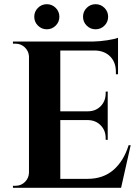

<svg xmlns="http://www.w3.org/2000/svg" viewBox="-20 -899 671 919"><path d="M246.6 -776.4Q229 -758.8 204.1 -758.8Q179.2 -758.8 161.6 -776.4Q144 -793.9 144 -818.8Q144 -843.8 161.6 -861.3Q179.2 -878.9 204.1 -878.9Q229 -878.9 246.6 -861.3Q264.2 -843.8 264.2 -818.8Q264.2 -793.9 246.6 -776.4ZM480 -776.4Q462.4 -758.8 437.5 -758.8Q412.6 -758.8 395 -776.4Q377.4 -793.9 377.4 -818.8Q377.4 -843.8 395 -861.3Q412.6 -878.9 437.5 -878.9Q462.4 -878.9 480 -861.3Q497.6 -843.8 497.6 -818.8Q497.6 -793.9 480 -776.4ZM605.5 -204.1 559.6 0H42V-9.8H54.7Q81.1 -9.8 99.6 -28.3Q118.2 -46.9 118.7 -72.8V-630.4Q116.7 -655.3 98.4 -672.6Q80.1 -689.9 54.7 -689.9H42V-700.2H425.3Q456.5 -700.7 493.4 -706.3Q530.3 -711.9 544.9 -718.3V-543.5H534.7V-555.2Q534.7 -600.1 508.3 -627.7Q481.9 -655.3 437 -657.2H268.6V-366.2H401.4Q438.5 -366.7 462.2 -391.1Q485.8 -415.5 485.8 -452.1V-460.4L495.6 -460.9V-229.5L485.8 -230V-238.3Q485.8 -274.4 462.2 -298.8Q438.5 -323.2 402.3 -324.2H268.6V-43H399.9Q473.1 -43 522.5 -85.2Q571.8 -127.4 595.7 -204.1Z"/></svg>

Font: Cinzel Bold
Style: Regular
Weight: 700
Designer: Natanael Gama
Version: Version 1.001;PS 001.001;hotconv 1.0.56;makeotf.lib2.0.21325